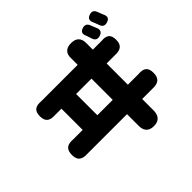

<svg xmlns="http://www.w3.org/2000/svg" viewBox="-203 -1084 1387 1387"><g transform="rotate(-45 490.0 -390.5)"><path d="M834 -752C830 -762 826 -772 822 -782C812 -805 795 -812 771 -805C743 -796 735 -778 747 -751C750 -743 753 -736 755 -728C758 -720 760 -712 763 -704C772 -678 790 -670 816 -678C841 -686 852 -702 844 -727C841 -735 838 -743 834 -752ZM938 -784C934 -795 930 -806 925 -817C915 -839 899 -845 876 -838C848 -829 839 -811 851 -784C854 -777 857 -769 860 -762C863 -753 867 -744 870 -735C879 -710 897 -702 922 -710C947 -718 957 -732 949 -757C945 -766 942 -775 938 -784ZM379 -643H203C197 -643 192 -643 186 -643C129 -648 100 -630 100 -573C100 -518 128 -499 183 -502C190 -502 197 -502 203 -502H249V-285H168C164 -285 160 -285 155 -285C96 -290 66 -271 66 -212C66 -155 95 -136 152 -139C158 -139 163 -139 168 -139H362H556V-31C556 -30 556 -30 556 -29C553 27 577 60 633 60C689 60 713 26 711 -30C711 -31 711 -32 711 -33V-139H806C809 -139 812 -139 815 -139C872 -136 903 -157 903 -214C903 -272 875 -290 817 -285C814 -285 810 -285 806 -285H711V-502H784C788 -502 791 -502 796 -502C851 -499 881 -519 881 -574C881 -630 854 -648 799 -643C794 -643 789 -643 784 -643H711V-708C711 -708 711 -709 711 -709C712 -761 685 -788 633 -788C581 -788 553 -761 556 -709C556 -709 556 -708 556 -708V-643ZM556 -393V-285H399V-393V-502H556Z"/></g></svg>

Font: GenSenRounded2 TW H
Style: Regular
Weight: 900
Version: Version 2.100;PS 2.1;hotconv 16.6.51;makeotf.lib2.5.65220 DE